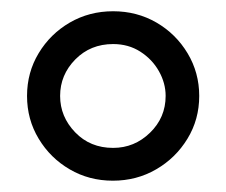

<svg xmlns="http://www.w3.org/2000/svg" viewBox="-20 -710 404 343"><path d="M181.6 -387.2Q139.2 -387.2 104.5 -407.5Q69.8 -427.7 49.1 -462.2Q28.3 -496.6 28.3 -538.6Q28.3 -580.6 49.1 -615Q69.8 -649.4 104.7 -669.7Q139.6 -689.9 182.1 -689.9Q224.6 -689.9 259.5 -669.7Q294.4 -649.4 315.2 -614.7Q335.9 -580.1 335.9 -538.6Q335.9 -496.6 314.9 -462.2Q293.9 -427.7 259 -407.5Q224.1 -387.2 181.6 -387.2ZM182.1 -445.8Q220.2 -445.8 248 -472.9Q275.9 -500 275.9 -538.6Q275.9 -561.5 263.9 -582.8Q252 -604 230.7 -617.7Q209.5 -631.3 182.1 -631.3Q141.6 -631.3 114.5 -603.8Q87.4 -576.2 87.4 -538.6Q87.4 -501.5 114.3 -473.6Q141.1 -445.8 182.1 -445.8Z"/></svg>

Font: Kameron SemiBold
Style: Regular
Weight: 600
Designer: Vernon Adams
Foundry: Vernon Adams
Version: Version 1.100